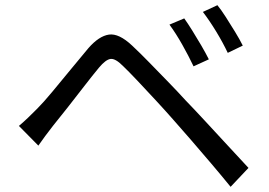

<svg xmlns="http://www.w3.org/2000/svg" viewBox="-20 -749 1040 741"><path d="M691 -678Q704 -660 721.5 -632Q739 -604 756.5 -574Q774 -544 786 -520L727 -493Q708 -533 683.5 -576.5Q659 -620 634 -654ZM819 -729Q833 -712 851 -684Q869 -656 887 -626.5Q905 -597 917 -573L859 -545Q840 -585 814.5 -627Q789 -669 763 -703ZM53 -263Q73 -280 88.5 -295Q104 -310 124 -330Q148 -354 182 -395Q216 -436 253 -481Q290 -526 321 -563Q362 -610 400.5 -615.5Q439 -621 490 -573Q521 -544 557 -507Q593 -470 629.5 -432.5Q666 -395 695 -363Q729 -328 771 -282.5Q813 -237 857 -189.5Q901 -142 939 -101L870 -28Q835 -71 795.5 -117.5Q756 -164 717.5 -208.5Q679 -253 647 -289Q618 -322 581 -362Q544 -402 509.5 -438.5Q475 -475 454 -495Q425 -524 406.5 -521.5Q388 -519 362 -488Q338 -459 305.5 -417Q273 -375 240.5 -333.5Q208 -292 185 -264Q170 -245 154.5 -224Q139 -203 128 -187Z"/></svg>

Font: Chiron Sans HK TT
Style: Regular
Weight: 400
Designer: Ryoko NISHIZUKA 西塚涼子 (kana, bopomofo & ideographs); Paul D. Hunt (Latin, Greek & Cyrillic); Sandoll Communications 산돌커뮤니
Foundry: Adobe
Version: Version 2.022;hotconv 1.0.109;makeotfexe 2.5.65596